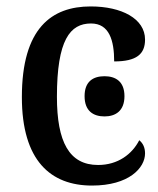

<svg xmlns="http://www.w3.org/2000/svg" viewBox="-20 -567 492 597"><path d="M266 10C381 10 431 -45 431 -90C431 -109 424 -122 413 -131C391 -88 347 -54 285 -54C195 -54 157 -126 157 -266C157 -443 198 -494 263 -494C320 -494 335 -441 335 -376C405 -376 431 -399 431 -444C431 -509 358 -547 262 -547C141 -547 48 -480 48 -265C48 -67 138 10 266 10ZM305 -205C339 -205 367 -222 367 -268C367 -314 339 -330 305 -330C270 -330 243 -314 243 -268C243 -222 270 -205 305 -205Z"/></svg>

Font: Noto Serif SemiCondensed Medium
Style: Regular
Weight: 500
Width: 4
Designer: Monotype Design Team
Foundry: Monotype Imaging Inc.
Version: Version 2.014